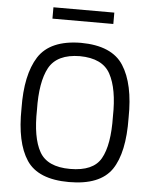

<svg xmlns="http://www.w3.org/2000/svg" viewBox="-59 -919 777 977"><g transform="rotate(5 330.0 -430.5)"><path d="M485 -812V-870H174V-812ZM330 9Q488 9 548 -78Q607 -165 604 -343Q607 -516 547 -609Q488 -701 330 -702Q173 -701 113 -608Q54 -515 57 -343Q54 -169 113 -80Q172 9 330 9ZM330 -58Q213 -58 173 -130Q133 -201 136 -343Q133 -485 173 -559Q214 -633 330 -634Q446 -633 486 -559Q527 -484 524 -343Q527 -197 487 -127Q448 -58 330 -58Z"/></g></svg>

Font: RazerF5
Style: Regular
Weight: 400
Foundry: Razer Inc.
Version: Version 2